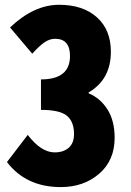

<svg xmlns="http://www.w3.org/2000/svg" viewBox="-20 -762 540 794"><path d="M231.4 11.7Q87.9 11.7 8.8 -91.8L94.7 -204.1Q150.4 -131.8 206.1 -131.8Q242.2 -131.8 264.2 -150.9Q286.1 -169.9 286.1 -208Q286.1 -258.8 256.8 -283.2Q227.5 -307.6 149.4 -307.6V-433.6Q269.5 -433.6 269.5 -530.3Q269.5 -601.6 208 -601.6Q185.5 -601.6 164.6 -587.4Q143.6 -573.2 113.3 -540L21.5 -648.4Q120.1 -742.2 224.6 -742.2Q323.2 -742.2 380.9 -690.4Q438.5 -638.7 438.5 -547.9Q438.5 -433.6 346.7 -379.9V-376Q394.5 -356.4 424.3 -309.6Q454.1 -262.7 454.1 -192.4Q454.1 -98.6 390.1 -43.5Q326.2 11.7 231.4 11.7Z"/></svg>

Font: GenEi Gothic M Heavy
Style: Regular
Weight: 800
Designer: o_tamon (Modified); [Source Han Sans]
Ryoko NISHIZUKA  (kana & ideographs); Paul D. Hunt (Latin, Greek & Cyrillic); Wenl
Version: Version 1.1a;Original Version 1.004